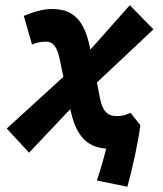

<svg xmlns="http://www.w3.org/2000/svg" viewBox="-20 -562 626 738"><path d="M91.8 24.9 250 -142.6 250.5 -141.1C271.5 -43 310.5 3.4 388.2 9.3C378.4 48.3 364.7 95.2 352.5 131.8L469.7 155.8C489.7 81.5 510.7 -11.2 519.5 -80.6L481.9 -128.4C462.9 -119.6 447.3 -115.7 429.2 -115.7C393.1 -115.7 374 -135.3 364.7 -182.6L352.5 -245.1L569.8 -449.2L479 -542L327.1 -371.1L326.2 -376.5C305.2 -481.9 263.7 -527.3 181.2 -527.3C148.9 -527.3 116.2 -519.5 71.3 -501L103 -391.1C122.1 -398.9 138.2 -401.9 157.2 -401.9C184.6 -401.9 199.2 -381.8 209.5 -334.5L223.6 -266.6L5.9 -67.9Z"/></svg>

Font: Cascadia Mono PL
Style: Bold Italic
Weight: 700
Italic angle: -10°
Monospace: yes
Designer: Aaron Bell
Foundry: Saja Typeworks
Version: Version 2404.023